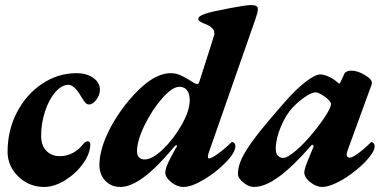

<svg xmlns="http://www.w3.org/2000/svg" viewBox="-20 -727 1543 761"><path d="M10 -125Q10 -210 47 -281.5Q84 -353 147 -395Q210 -437 283 -437Q323 -437 349.5 -418.5Q376 -400 376 -371Q376 -351 362 -332Q348 -313 333 -313Q325 -313 319 -319Q313 -325 301 -345Q290 -365 276.5 -378Q263 -391 252 -391Q225 -391 199.5 -362Q174 -333 158.5 -285.5Q143 -238 143 -188Q143 -151 163.5 -129.5Q184 -108 218 -108Q244 -108 268 -120.5Q292 -133 309 -155Q313 -160 318 -163.5Q323 -167 328 -167Q332 -167 335 -164Q338 -161 338 -156Q338 -119 309.5 -79Q281 -39 238 -12.5Q195 14 155 14Q115 14 82 -5Q49 -24 29.5 -56Q10 -88 10 -125Z M374 -73Q374 -127 405 -195Q436 -263 490 -328Q581 -437 657 -437Q677 -437 694.5 -429Q712 -421 727 -412Q742 -403 748 -399Q756 -394 763 -394Q767 -394 770 -403L813 -537Q823 -570 827 -582Q831 -594 830 -595Q829 -596 829 -599Q829 -619 786 -635Q775 -640 770.5 -643.5Q766 -647 766 -651Q766 -658 772 -662.5Q778 -667 795 -673Q819 -681 887.5 -694Q956 -707 974 -707Q1002 -707 1002 -693Q1002 -684 999.5 -674.5Q997 -665 992 -650L806 -118L804 -106Q804 -99 809 -99Q818 -99 845 -118.5Q872 -138 895 -161Q898 -164 899 -164Q905 -164 909 -159.5Q913 -155 913 -148Q913 -123 875.5 -84Q838 -45 788.5 -15.5Q739 14 707 14Q682 14 658.5 -5Q635 -24 635 -44Q635 -50 640 -67Q647 -84 657 -103.5Q667 -123 675.5 -137.5Q684 -152 681 -143L682 -147Q682 -151 679 -151Q675 -151 671 -146Q603 -64 550.5 -25Q498 14 457 14Q421 14 397.5 -10.5Q374 -35 374 -73ZM732 -330Q732 -355 721.5 -369Q711 -383 691 -383Q663 -383 623 -337.5Q583 -292 553 -230.5Q523 -169 523 -127Q523 -112 531 -103.5Q539 -95 553 -95Q584 -95 626.5 -136Q669 -177 700.5 -233Q732 -289 732 -330Z M923 -38Q923 -67 939.5 -101.5Q956 -136 996 -188Q1036 -240 1111 -325Q1152 -372 1190.5 -402Q1229 -432 1249 -432Q1262 -432 1280 -424.5Q1298 -417 1315 -403Q1322 -396 1324 -396H1325Q1327 -396 1328 -398.5Q1329 -401 1330 -403Q1341 -425 1345 -435Q1347 -440 1354.5 -443.5Q1362 -447 1372 -447Q1397 -447 1425.5 -430Q1454 -413 1454 -399Q1454 -393 1453 -392L1356 -126Q1354 -118 1354 -115Q1354 -102 1366 -102Q1376 -102 1399.5 -119Q1423 -136 1448 -161Q1451 -164 1452 -164Q1457 -164 1461 -159Q1465 -154 1465 -147Q1465 -131 1445 -105.5Q1425 -80 1392 -53Q1354 -22 1317.5 -4Q1281 14 1258 14Q1233 14 1209.5 -5Q1186 -24 1186 -44Q1186 -50 1191 -67Q1199 -90 1223 -146V-148Q1223 -151 1220 -152.5Q1217 -154 1215 -152Q1141 -67 1085.5 -26.5Q1030 14 987 14Q966 14 944.5 -3.5Q923 -21 923 -38ZM1225 -206Q1256 -244 1274 -273.5Q1292 -303 1292 -315Q1292 -324 1270 -342Q1259 -350 1248.5 -355.5Q1238 -361 1231 -361Q1216 -361 1190 -343.5Q1164 -326 1141 -302Q1114 -274 1093.5 -225.5Q1073 -177 1073 -137Q1073 -120 1081 -110.5Q1089 -101 1103 -101Q1119 -101 1154.5 -131.5Q1190 -162 1225 -206Z"/></svg>

Font: EB Garamond ExtraBold
Style: Italic
Weight: 800
Italic angle: -17.2°
Designer: Georg Duffner and Octavio Pardo
Foundry: Georg Duffner
Version: Version 1.000